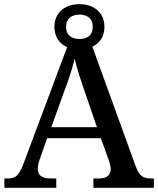

<svg xmlns="http://www.w3.org/2000/svg" viewBox="-20 -901 758 921"><path d="M1 0H250V-45H221C183 -45 161 -59 161 -91C161 -104 165 -122 171 -138L206 -238H464L503 -129C507 -115 511 -103 511 -91C511 -59 490 -45 455 -45H428V0H718V-45H704C667 -45 648 -57 631 -103L423 -677C458 -693 481 -726 481 -772C481 -843 428 -881 361 -881C294 -881 241 -843 241 -772C241 -724 265 -691 302 -675L95 -122C72 -59 56 -45 18 -45H1ZM361 -714C325 -714 297 -731 297 -772C297 -814 326 -831 361 -831C396 -831 425 -814 425 -772C425 -730 396 -714 361 -714ZM226 -291 291 -471C313 -528 327 -573 338 -620C349 -572 367 -518 386 -463L445 -291Z"/></svg>

Font: Noto Serif Yezidi Medium
Style: Regular
Weight: 500
Designer: Dalton Maag Ltd
Foundry: Dalton Maag Ltd
Version: Version 1.001